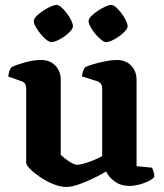

<svg xmlns="http://www.w3.org/2000/svg" viewBox="-20 -738 650 762"><path d="M244 4Q219 4 191 -7.5Q163 -19 138.8 -35.5Q114.5 -52 99.2 -67.5Q84 -83 84 -91.5V-388Q84 -397.5 79.8 -404.8Q75.5 -412 67 -415L12.5 -434.5Q14.5 -447.5 17.5 -456.5Q20.5 -465.5 26 -472Q43 -480 77.8 -490Q112.5 -500 143 -500Q178 -500 199.5 -477.8Q221 -455.5 221 -421V-123Q228.5 -116.5 240.2 -107.2Q252 -98 264.8 -91Q277.5 -84 286 -84Q294.5 -84 312.5 -88.8Q330.5 -93.5 350.5 -101.8Q370.5 -110 385.5 -118.5V-388Q385.5 -397 381 -404.2Q376.5 -411.5 367.5 -415L305 -435Q306.5 -448.5 310.8 -458.5Q315 -468.5 318.5 -472Q329.5 -477 351.2 -483.5Q373 -490 398.5 -495Q424 -500 444 -500Q479 -500 500.5 -477.8Q522 -455.5 522 -421V-78.5L583.5 -72.5Q586 -67.5 589.2 -58.2Q592.5 -49 592.5 -36.5Q587 -28 570.2 -19.5Q553.5 -11 532.8 -5.5Q512 0 494.5 0Q460 0 436 -17.2Q412 -34.5 401 -57.5Q382 -45.5 352.2 -31Q322.5 -16.5 292.8 -6.2Q263 4 244 4ZM400.6 -571Q392.9 -571 381.2 -580.5Q369.5 -590 358 -603.7Q346.5 -617.4 339 -631.7Q331.5 -646 331.5 -654.5Q331.5 -663 342 -673.8Q352.5 -684.5 367.8 -694.8Q383 -705 398 -711.8Q413 -718.5 421.5 -718.5Q430 -718.5 440.7 -708.9Q451.5 -699.2 462.2 -685.1Q472.9 -670.9 479.7 -656.7Q486.5 -642.6 486.5 -633.5Q486.5 -623.5 470.5 -608.5Q454.5 -593.5 434.2 -582.2Q414 -571 400.6 -571ZM183.5 -571Q175.5 -571 164 -580.2Q152.5 -589.5 141 -603.5Q129.5 -617.5 121.8 -631.4Q114 -645.2 114 -654.5Q114 -663 124.5 -673.8Q135 -684.5 150.2 -694.8Q165.5 -705 180.8 -711.8Q196 -718.5 204.2 -718.5Q212.5 -718.5 223.5 -709Q234.5 -699.5 245.2 -685.3Q256 -671.1 262.7 -657Q269.5 -642.8 269.5 -633.7Q269.5 -623.5 253.8 -608.5Q238 -593.5 217.5 -582.2Q197.1 -571 183.5 -571Z"/></svg>

Font: Texturina Medium
Style: Regular
Weight: 500
Designer: Guillermo Torres Carreño
Foundry: Omnibus-Type
Version: Version 1.003